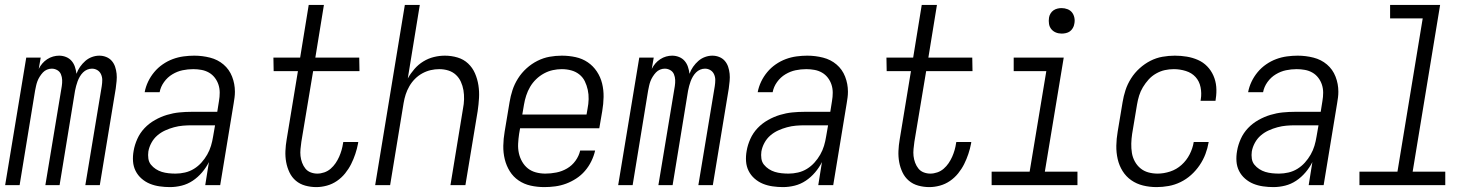

<svg xmlns="http://www.w3.org/2000/svg" viewBox="-20 -755 6040 783"><path d="M1 0 87 -520H146L138 -474Q144 -486 152.5 -496Q161 -506 172.5 -513.5Q184 -521 196.5 -524.5Q209 -528 221 -528Q236 -528 249.5 -522.5Q263 -517 272 -506.5Q281 -496 285.5 -482.5Q290 -469 292 -454Q297 -469 306.5 -482.5Q316 -496 328 -506.5Q340 -517 355 -522.5Q370 -528 385 -528Q400 -528 413.5 -522.5Q427 -517 436 -506.5Q445 -496 449.5 -482.5Q454 -469 455.5 -454.5Q457 -440 455.5 -424.5Q454 -409 452 -394L387 0H328L395 -404Q397 -417 397 -429Q397 -441 392 -452Q387 -463 377 -469Q367 -475 355 -475Q345 -475 335.5 -471Q326 -467 318.5 -459.5Q311 -452 305.5 -442.5Q300 -433 296.5 -423.5Q293 -414 290.5 -404.5Q288 -395 286 -385L223 0H165L232 -404Q234 -417 233.5 -429Q233 -441 228.5 -452Q224 -463 213.5 -469Q203 -475 191 -475Q181 -475 171.5 -471Q162 -467 155 -459.5Q148 -452 142 -442.5Q136 -433 132.5 -423.5Q129 -414 127 -404.5Q125 -395 123 -385L60 0Z M673 8Q652 8 631 5Q610 2 591.5 -5.5Q573 -13 557.5 -26.5Q542 -40 533 -58Q524 -76 522.5 -97Q521 -118 525 -140Q529 -164 540 -188.5Q551 -213 569.5 -232.5Q588 -252 612 -265.5Q636 -279 661 -286.5Q686 -294 711 -296.5Q736 -299 761 -299H866L873 -343Q876 -360 876 -377Q876 -394 871 -409.5Q866 -425 856 -438Q846 -451 832 -459Q818 -467 801.5 -470Q785 -473 768 -473Q746 -473 724.5 -468.5Q703 -464 683 -452Q663 -440 649 -420.5Q635 -401 631 -379H570Q574 -401 584 -422Q594 -443 609 -461Q624 -479 643.5 -492.5Q663 -506 684.5 -514Q706 -522 728.5 -525Q751 -528 772 -528Q805 -528 836.5 -520Q868 -512 891.5 -492Q915 -472 926.5 -442.5Q938 -413 938 -381Q938 -369 936.5 -357.5Q935 -346 933 -334L878 0H817L832 -94Q821 -72 804 -52Q787 -32 766 -18Q745 -4 721 2Q697 8 673 8ZM696 -47Q715 -47 734.5 -51.5Q754 -56 771 -66.5Q788 -77 801.5 -92Q815 -107 825 -124.5Q835 -142 840.5 -160.5Q846 -179 849 -198L857 -244H762Q744 -244 726 -242.5Q708 -241 689.5 -236Q671 -231 653.5 -223Q636 -215 621.5 -202.5Q607 -190 597.5 -172.5Q588 -155 585 -137Q583 -123 585 -108.5Q587 -94 595.5 -83.5Q604 -73 615.5 -65.5Q627 -58 640 -54Q653 -50 667.5 -48.5Q682 -47 696 -47Z M1270 8Q1247 8 1225 2Q1203 -4 1186.5 -18Q1170 -32 1160.5 -52Q1151 -72 1147 -94Q1143 -116 1144 -139.5Q1145 -163 1149 -186L1195 -465H1096L1095 -520H1204L1239 -735H1301L1266 -520H1445L1446 -465H1257L1209 -177Q1207 -162 1205.5 -147.5Q1204 -133 1205.5 -119Q1207 -105 1212 -91.5Q1217 -78 1225.5 -67.5Q1234 -57 1247 -52Q1260 -47 1274 -47Q1288 -47 1302.5 -52Q1317 -57 1328.5 -67Q1340 -77 1348.5 -89.5Q1357 -102 1363 -115.5Q1369 -129 1373 -143Q1377 -157 1379 -171L1380 -176H1441L1440 -169Q1436 -148 1429 -127Q1422 -106 1412 -86Q1402 -66 1387.5 -48Q1373 -30 1354 -17Q1335 -4 1313 2Q1291 8 1270 8Z M1510 0 1631 -735H1692L1643 -435Q1654 -455 1670 -473.5Q1686 -492 1706.5 -504.5Q1727 -517 1749.5 -522.5Q1772 -528 1794 -528Q1821 -528 1846 -520.5Q1871 -513 1889 -496Q1907 -479 1917 -456Q1927 -433 1931 -407.5Q1935 -382 1933.5 -355.5Q1932 -329 1928 -302L1878 0H1817L1868 -311Q1872 -331 1872.5 -350Q1873 -369 1870 -387Q1867 -405 1859.5 -421.5Q1852 -438 1839 -450Q1826 -462 1808.5 -467.5Q1791 -473 1771 -473Q1754 -473 1736.5 -469Q1719 -465 1702.5 -456Q1686 -447 1672.5 -433.5Q1659 -420 1649.5 -403.5Q1640 -387 1634.5 -370Q1629 -353 1626 -335L1571 0Z M2200 8Q2171 8 2144 2Q2117 -4 2095 -19Q2073 -34 2059 -56.5Q2045 -79 2038.5 -105.5Q2032 -132 2032.5 -160.5Q2033 -189 2038 -218L2058 -338Q2062 -363 2070 -387.5Q2078 -412 2092.5 -435Q2107 -458 2127.5 -476.5Q2148 -495 2172 -507Q2196 -519 2221 -523.5Q2246 -528 2271 -528Q2300 -528 2327.5 -522Q2355 -516 2377 -501Q2399 -486 2414 -463.5Q2429 -441 2435.5 -414.5Q2442 -388 2441.5 -359.5Q2441 -331 2436 -302L2424 -232H2101L2097 -209Q2094 -189 2093 -169Q2092 -149 2096 -130.5Q2100 -112 2109.5 -95.5Q2119 -79 2133 -68Q2147 -57 2165.5 -52Q2184 -47 2204 -47Q2226 -47 2249 -51.5Q2272 -56 2292.5 -68Q2313 -80 2327 -99.5Q2341 -119 2346 -141H2407Q2402 -119 2391.5 -97.5Q2381 -76 2365.5 -58Q2350 -40 2330 -27Q2310 -14 2288.5 -6Q2267 2 2244.5 5Q2222 8 2200 8ZM2372 -288 2376 -311Q2380 -331 2380.5 -350.5Q2381 -370 2377 -388.5Q2373 -407 2365 -423.5Q2357 -440 2342.5 -451.5Q2328 -463 2309.5 -468Q2291 -473 2271 -473Q2253 -473 2234.5 -469Q2216 -465 2198.5 -455.5Q2181 -446 2166.5 -432Q2152 -418 2142 -401Q2132 -384 2126 -365.5Q2120 -347 2117 -329L2110 -288Z M2501 0 2587 -520H2646L2638 -474Q2644 -486 2652.5 -496Q2661 -506 2672.5 -513.5Q2684 -521 2696.5 -524.5Q2709 -528 2721 -528Q2736 -528 2749.5 -522.5Q2763 -517 2772 -506.5Q2781 -496 2785.5 -482.5Q2790 -469 2792 -454Q2797 -469 2806.5 -482.5Q2816 -496 2828 -506.5Q2840 -517 2855 -522.5Q2870 -528 2885 -528Q2900 -528 2913.5 -522.5Q2927 -517 2936 -506.5Q2945 -496 2949.5 -482.5Q2954 -469 2955.5 -454.5Q2957 -440 2955.5 -424.5Q2954 -409 2952 -394L2887 0H2828L2895 -404Q2897 -417 2897 -429Q2897 -441 2892 -452Q2887 -463 2877 -469Q2867 -475 2855 -475Q2845 -475 2835.5 -471Q2826 -467 2818.5 -459.5Q2811 -452 2805.5 -442.5Q2800 -433 2796.5 -423.5Q2793 -414 2790.5 -404.5Q2788 -395 2786 -385L2723 0H2665L2732 -404Q2734 -417 2733.5 -429Q2733 -441 2728.5 -452Q2724 -463 2713.5 -469Q2703 -475 2691 -475Q2681 -475 2671.5 -471Q2662 -467 2655 -459.5Q2648 -452 2642 -442.5Q2636 -433 2632.5 -423.5Q2629 -414 2627 -404.5Q2625 -395 2623 -385L2560 0Z M3173 8Q3152 8 3131 5Q3110 2 3091.5 -5.5Q3073 -13 3057.5 -26.5Q3042 -40 3033 -58Q3024 -76 3022.5 -97Q3021 -118 3025 -140Q3029 -164 3040 -188.5Q3051 -213 3069.5 -232.5Q3088 -252 3112 -265.5Q3136 -279 3161 -286.5Q3186 -294 3211 -296.5Q3236 -299 3261 -299H3366L3373 -343Q3376 -360 3376 -377Q3376 -394 3371 -409.5Q3366 -425 3356 -438Q3346 -451 3332 -459Q3318 -467 3301.5 -470Q3285 -473 3268 -473Q3246 -473 3224.5 -468.5Q3203 -464 3183 -452Q3163 -440 3149 -420.5Q3135 -401 3131 -379H3070Q3074 -401 3084 -422Q3094 -443 3109 -461Q3124 -479 3143.5 -492.5Q3163 -506 3184.5 -514Q3206 -522 3228.5 -525Q3251 -528 3272 -528Q3305 -528 3336.5 -520Q3368 -512 3391.5 -492Q3415 -472 3426.5 -442.5Q3438 -413 3438 -381Q3438 -369 3436.5 -357.5Q3435 -346 3433 -334L3378 0H3317L3332 -94Q3321 -72 3304 -52Q3287 -32 3266 -18Q3245 -4 3221 2Q3197 8 3173 8ZM3196 -47Q3215 -47 3234.5 -51.5Q3254 -56 3271 -66.5Q3288 -77 3301.5 -92Q3315 -107 3325 -124.5Q3335 -142 3340.5 -160.5Q3346 -179 3349 -198L3357 -244H3262Q3244 -244 3226 -242.5Q3208 -241 3189.5 -236Q3171 -231 3153.5 -223Q3136 -215 3121.5 -202.5Q3107 -190 3097.5 -172.5Q3088 -155 3085 -137Q3083 -123 3085 -108.5Q3087 -94 3095.5 -83.5Q3104 -73 3115.5 -65.5Q3127 -58 3140 -54Q3153 -50 3167.5 -48.5Q3182 -47 3196 -47Z M3770 8Q3747 8 3725 2Q3703 -4 3686.5 -18Q3670 -32 3660.5 -52Q3651 -72 3647 -94Q3643 -116 3644 -139.5Q3645 -163 3649 -186L3695 -465H3596L3595 -520H3704L3739 -735H3801L3766 -520H3945L3946 -465H3757L3709 -177Q3707 -162 3705.5 -147.5Q3704 -133 3705.5 -119Q3707 -105 3712 -91.5Q3717 -78 3725.5 -67.5Q3734 -57 3747 -52Q3760 -47 3774 -47Q3788 -47 3802.5 -52Q3817 -57 3828.5 -67Q3840 -77 3848.5 -89.5Q3857 -102 3863 -115.5Q3869 -129 3873 -143Q3877 -157 3879 -171L3880 -176H3941L3940 -169Q3936 -148 3929 -127Q3922 -106 3912 -86Q3902 -66 3887.5 -48Q3873 -30 3854 -17Q3835 -4 3813 2Q3791 8 3770 8Z M4374 0H4024V-55H4179L4247 -465H4114V-520H4318L4241 -55H4374ZM4310 -618Q4297 -618 4286 -622.5Q4275 -627 4267.5 -636Q4260 -645 4258 -657.5Q4256 -670 4258 -683Q4259 -691 4264 -699.5Q4269 -708 4276.5 -713Q4284 -718 4292.5 -720Q4301 -722 4309 -722Q4322 -722 4333.5 -717.5Q4345 -713 4352 -704Q4359 -695 4361.5 -682.5Q4364 -670 4361 -657Q4360 -649 4355 -640.5Q4350 -632 4343 -627Q4336 -622 4327 -620Q4318 -618 4310 -618Z M4697 8Q4668 8 4641.5 1.5Q4615 -5 4593.5 -20Q4572 -35 4558 -57.5Q4544 -80 4538 -106.5Q4532 -133 4532.5 -161Q4533 -189 4538 -218L4558 -338Q4562 -363 4570 -387.5Q4578 -412 4592.5 -435Q4607 -458 4627.5 -476.5Q4648 -495 4671.5 -507Q4695 -519 4720.5 -523.5Q4746 -528 4771 -528Q4796 -528 4820 -524Q4844 -520 4865.5 -510.5Q4887 -501 4903 -484.5Q4919 -468 4928.5 -446.5Q4938 -425 4940 -401Q4942 -377 4938 -352L4937 -344H4876L4877 -350Q4881 -375 4876 -399.5Q4871 -424 4855.5 -441Q4840 -458 4816 -465.5Q4792 -473 4767 -473Q4748 -473 4730 -469Q4712 -465 4694.5 -455Q4677 -445 4664 -430.5Q4651 -416 4641 -399.5Q4631 -383 4625.5 -365Q4620 -347 4617 -329L4597 -209Q4594 -189 4593.5 -169.5Q4593 -150 4596 -131.5Q4599 -113 4608 -96.5Q4617 -80 4631 -68.5Q4645 -57 4663 -52Q4681 -47 4701 -47Q4726 -47 4752 -55.5Q4778 -64 4798.5 -82.5Q4819 -101 4831.5 -125.5Q4844 -150 4848 -175V-176H4909V-175Q4905 -151 4896 -127Q4887 -103 4872 -81Q4857 -59 4837.5 -41.5Q4818 -24 4794.5 -12.5Q4771 -1 4746 3.5Q4721 8 4697 8Z M5173 8Q5152 8 5131 5Q5110 2 5091.5 -5.5Q5073 -13 5057.5 -26.5Q5042 -40 5033 -58Q5024 -76 5022.5 -97Q5021 -118 5025 -140Q5029 -164 5040 -188.5Q5051 -213 5069.5 -232.5Q5088 -252 5112 -265.5Q5136 -279 5161 -286.5Q5186 -294 5211 -296.5Q5236 -299 5261 -299H5366L5373 -343Q5376 -360 5376 -377Q5376 -394 5371 -409.5Q5366 -425 5356 -438Q5346 -451 5332 -459Q5318 -467 5301.5 -470Q5285 -473 5268 -473Q5246 -473 5224.5 -468.5Q5203 -464 5183 -452Q5163 -440 5149 -420.5Q5135 -401 5131 -379H5070Q5074 -401 5084 -422Q5094 -443 5109 -461Q5124 -479 5143.5 -492.5Q5163 -506 5184.5 -514Q5206 -522 5228.5 -525Q5251 -528 5272 -528Q5305 -528 5336.5 -520Q5368 -512 5391.5 -492Q5415 -472 5426.5 -442.5Q5438 -413 5438 -381Q5438 -369 5436.5 -357.5Q5435 -346 5433 -334L5378 0H5317L5332 -94Q5321 -72 5304 -52Q5287 -32 5266 -18Q5245 -4 5221 2Q5197 8 5173 8ZM5196 -47Q5215 -47 5234.5 -51.5Q5254 -56 5271 -66.5Q5288 -77 5301.5 -92Q5315 -107 5325 -124.5Q5335 -142 5340.5 -160.5Q5346 -179 5349 -198L5357 -244H5262Q5244 -244 5226 -242.5Q5208 -241 5189.5 -236Q5171 -231 5153.5 -223Q5136 -215 5121.5 -202.5Q5107 -190 5097.5 -172.5Q5088 -155 5085 -137Q5083 -123 5085 -108.5Q5087 -94 5095.5 -83.5Q5104 -73 5115.5 -65.5Q5127 -58 5140 -54Q5153 -50 5167.5 -48.5Q5182 -47 5196 -47Z M5874 0H5524V-55H5679L5782 -680H5649V-735H5853L5741 -55H5874Z"/></svg>

Font: Iosevka Term Curly Lt Obl
Style: Regular
Weight: 300
Italic angle: -9°
Designer: Belleve Invis
Foundry: Belleve Invis
Version: Version 32.3.0